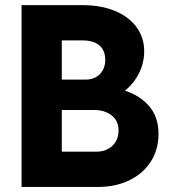

<svg xmlns="http://www.w3.org/2000/svg" viewBox="-20 -740 676 760"><path d="M65.4 -719.7H305.7Q381.3 -719.7 436.8 -696Q492.2 -672.4 521.5 -631.1Q550.8 -589.8 550.8 -537.1Q550.8 -491.2 530 -450Q509.3 -408.7 474.6 -381.3Q535.2 -361.3 571.3 -318.8Q607.4 -276.4 607.4 -209Q607.4 -147.9 576.9 -100.3Q546.4 -52.7 491.9 -26.4Q437.5 0 368.2 0H65.4ZM360.4 -139.6Q399.9 -139.6 424.6 -162.6Q449.2 -185.5 449.2 -224.6Q449.2 -261.2 422.6 -282.7Q396 -304.2 352.5 -304.7H224.6V-139.6ZM317.4 -424.8Q354 -424.8 375.2 -446.5Q396.5 -468.3 396.5 -502.9Q396.5 -541.5 372.8 -560.8Q349.1 -580.1 306.6 -580.1H224.6V-424.8Z"/></svg>

Font: Reddit Sans Strawberry ExBold
Style: Regular
Weight: 800
Designer: Stephen Hutchings
Foundry: Reddit
Version: Version 1.013